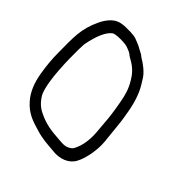

<svg xmlns="http://www.w3.org/2000/svg" viewBox="-180 -739 873 873"><g transform="rotate(45 257.0 -302.5)"><path d="M266.1 -581.6 243.1 -593.7C228.6 -602.9 219.5 -604.2 206.6 -610.4C189.7 -618.3 179 -617.4 163.9 -618.9L163.4 -619H132.6C118.2 -619 105.2 -617.2 93.8 -613.6C68 -605.3 46.4 -582.4 28.9 -547.3C-9 -467.8 -4 -417.2 -3.7 -317.4C-3.6 -279.9 0.1 -239.6 7.3 -196.5C15.8 -145.4 32.8 -103.9 59.8 -73C96.7 -30.8 132.3 -19.1 184.2 -4.2C222.5 7.3 255.1 9 290 11.9C343 19.8 386.9 0.1 404.6 -34.2C422 -63.8 436.1 -130.7 431.5 -180.9C428.9 -208.1 426.9 -228.4 425.3 -241.9C422.6 -265.2 420.5 -295.1 416.4 -319.5L411.4 -349.5C402.3 -404.3 387.4 -449.3 365.8 -484.6C362.1 -490.7 356.9 -499.1 350.1 -509.9C334.4 -535 303.1 -558.2 277.6 -572.7C276.5 -573.9 270.1 -579.7 266.1 -581.6ZM240.4 -535.9C270.5 -520.5 293.8 -501.2 309.3 -477.9C333 -442.4 345.4 -415.4 356.4 -349.5L361.4 -319.5C366.3 -290.1 370.3 -252.1 373.4 -205.7L373.4 -205.5L373.5 -205.2C380.1 -146.8 373.2 -100.3 353.8 -64.6C350.6 -58.7 343.1 -52.3 330.9 -46.8C311.8 -37.9 284.8 -43.2 257.4 -45C212.5 -47.9 175.5 -57.2 144.8 -72.8C118.1 -84.2 97.3 -103.1 80.6 -131.7C74.5 -142.3 67.6 -164.7 62.1 -197.5C48.8 -277.4 50.1 -409.5 52.7 -430.7C65.4 -498 85 -539.8 108.6 -557.2C113.2 -560.5 127.6 -564 151.5 -564C174.6 -564 190.8 -561.7 198 -558.8C214.8 -552.2 215.6 -553.1 229.5 -544.1C231.8 -541.8 236.5 -537.9 240.4 -535.9Z"/></g></svg>

Font: MewTooHand
Style: BdCondLta
Weight: 400
Designer: Mew Too, Robert Jablonski
Version: Version 0.77